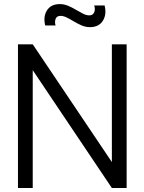

<svg xmlns="http://www.w3.org/2000/svg" viewBox="-20 -942 724 962"><path d="M430.5 -806Q409 -806 389.2 -814.5Q369.5 -823 350.8 -834.2Q332 -845.5 315 -854Q298 -862.5 283.5 -862.5Q264 -862.5 258.5 -847.2Q253 -832 258.5 -814.5H206.5Q195.5 -859 215.5 -890.2Q235.5 -921.5 279.5 -921.5Q301 -921.5 321.2 -913Q341.5 -904.5 360.2 -893.2Q379 -882 395.8 -873.5Q412.5 -865 427.5 -865Q445 -865 451.8 -880Q458.5 -895 452 -914.5H504Q515.5 -870.5 495.5 -838.2Q475.5 -806 430.5 -806ZM70 0V-720H144L540.5 -130V-720H614.5V0H540.5L144 -590.5V0Z"/></svg>

Font: Manrope ExtraLight
Style: Regular
Weight: 400
Version: Version 4.504